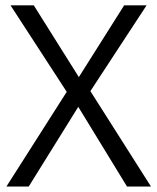

<svg xmlns="http://www.w3.org/2000/svg" viewBox="-20 -685 578 705"><path d="M311.9 -350.4 534.4 0H446.4L267.4 -292.7L85.4 0H3.5L225 -347.8L18.7 -665.3H104.1L269.5 -401.9L435.8 -665.3H518.2Z"/></svg>

Font: KhulaRegular
Style: Regular
Weight: 400
Designer: Erin McLaughlin, Steve Matteson
Version: Version 1.001;PS 1.0;hotconv 1.0.72;makeotf.lib2.5.5900; ttf